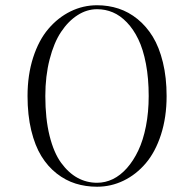

<svg xmlns="http://www.w3.org/2000/svg" viewBox="-20 -708 740 732"><path d="M152.8 -341.8Q152.8 -255.9 168.9 -190.7Q185.1 -125.5 213.1 -87.2Q241.2 -48.8 275.6 -30Q310.1 -11.2 350.1 -11.2Q381.3 -11.2 410.2 -25.1Q439 -39.1 463.9 -67.1Q488.8 -95.2 507.3 -134.3Q525.9 -173.3 536.4 -226.8Q546.9 -280.3 546.9 -341.8Q546.9 -409.2 536.4 -464.6Q525.9 -520 507.3 -558.3Q488.8 -596.7 463.6 -622.8Q438.5 -648.9 410.2 -660.9Q381.8 -672.9 350.1 -672.9Q311 -672.9 275.6 -650.1Q240.2 -627.4 212.9 -586.4Q185.5 -545.4 169.2 -481.7Q152.8 -418 152.8 -341.8ZM85 -341.8Q85 -422.4 106.4 -488.8Q127.9 -555.2 164.6 -598.1Q201.2 -641.1 249 -664.6Q296.9 -688 350.1 -688Q393.1 -688 431.9 -675.3Q470.7 -662.6 504.4 -635.3Q538.1 -607.9 562.5 -568.1Q586.9 -528.3 601.1 -470.2Q615.2 -412.1 615.2 -341.8Q615.2 -261.2 593.8 -194.8Q572.3 -128.4 535.6 -85.4Q499 -42.5 451.2 -19.3Q403.3 3.9 350.1 3.9Q306.6 3.9 268.3 -8.1Q230 -20 196 -46.6Q162.1 -73.2 137.7 -112.8Q113.3 -152.3 99.1 -210.9Q85 -269.5 85 -341.8Z"/></svg>

Font: Antic Didone
Style: Regular
Weight: 400
Designer: Santiago Orozco
Foundry: Santiago Orozco
Version: Version 2.000